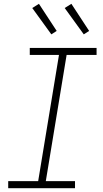

<svg xmlns="http://www.w3.org/2000/svg" viewBox="-20 -986 540 1006"><path d="M373 0H23V-37H180L289 -698H136V-735H486V-698H329L220 -37H373ZM419 -806 319 -944 354 -966 447 -824ZM249 -806 149 -944 184 -966 277 -824Z"/></svg>

Font: Iosevka Term Curly XLt Obl
Style: Regular
Weight: 200
Italic angle: -9°
Designer: Belleve Invis
Foundry: Belleve Invis
Version: Version 32.3.0